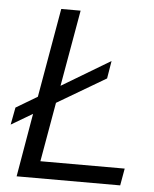

<svg xmlns="http://www.w3.org/2000/svg" viewBox="-51 -729 621 772"><g transform="rotate(5 260.0 -343.0)"><path d="M44.9 0 88.9 -255.9 2.9 -205.1 16.1 -274.9 102.1 -326.2 165 -686H243.2L189 -377.9L384.8 -495.1L373 -423.8L176.8 -308.1L134.8 -68.8H475.1L462.9 0Z"/></g></svg>

Font: Archivo Light
Style: Italic
Weight: 300
Italic angle: -10°
Designer: Hector Gatti
Foundry: Omnibus-Type
Version: Version 2.001